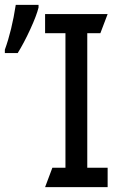

<svg xmlns="http://www.w3.org/2000/svg" viewBox="-31 -772 495 792"><path d="M-11 -553V-567Q18 -647 34 -752H128V-741Q120 -708 94 -651.5Q68 -595 42 -553ZM413 0H155L185 -80H239V-635H155V-714H413L383 -635H329V-80H413Z"/></svg>

Font: Advent Sans Logo
Style: Regular
Weight: 400
Designer: Types & Symbols
Foundry: Types & Symbols
Version: Version 1.002